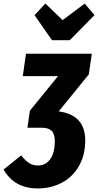

<svg xmlns="http://www.w3.org/2000/svg" viewBox="-90 -835 551 1079"><path d="M409 -417 240 -209Q389 -189 389 -46Q389 36 354 97.5Q319 159 258 191.5Q197 224 122 224Q-9 224 -70 118L29 38Q53 69 74.5 82Q96 95 124 95Q167 95 192.5 59Q218 23 218 -42Q218 -83 200 -100Q182 -117 147 -117H64L78 -213L236 -407H38L56 -533H426ZM386 -815 441 -750 302 -609H202L104 -750L165 -815L262 -722Z"/></svg>

Font: Fira Sans Extra Condensed ExtraBold
Style: Italic
Weight: 800
Width: 3
Italic angle: -8°
Designer: Carrois Corporate & Edenspiekermann AG
Foundry: Carrois Corporate GbR & Edenspiekermann AG
Version: Version 4.203